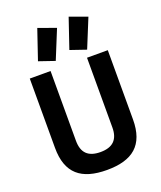

<svg xmlns="http://www.w3.org/2000/svg" viewBox="-174 -1081 1002 1198"><g transform="rotate(-20 327.0 -482.0)"><path d="M206 -692H68V-232C68 -62 157 9 327 9C497 9 586 -62 586 -232V-692H448V-229C448 -149 408 -110 327 -110C246 -110 206 -148 206 -229ZM258 -740 336 -931 220 -973 153 -776ZM466 -739 544 -930 428 -972 361 -775Z"/></g></svg>

Font: RazerF5
Style: Bold
Weight: 700
Foundry: Razer Inc.
Version: Version 2